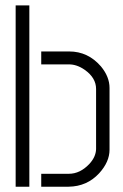

<svg xmlns="http://www.w3.org/2000/svg" viewBox="-20 -705 463 725"><path d="M39.1 0V-684.6H90.8V0ZM135.7 0V-48.8H240.2Q282.2 -48.8 317.4 -85.9Q341.8 -112.3 342.8 -141.6V-369.1Q342.8 -411.1 299.8 -441.4Q270.5 -461.9 240.2 -461.9H135.7V-510.7H241.2Q312.5 -510.7 361.3 -454.1Q393.6 -415 393.6 -373V-139.6Q393.6 -93.8 354.5 -50.8Q308.6 -1 239.3 0Z"/></svg>

Font: Post No Bills Colombo
Style: Regular
Weight: 400
Designer: Kosala Senevirathne, Siva Puranthara, Lasantha Premarathna, Tharique Azeez
Foundry: Mooniak
Version: Version 1.220 ; ttfautohint (v1.6)